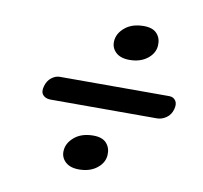

<svg xmlns="http://www.w3.org/2000/svg" viewBox="-66 -682 719 679"><g transform="rotate(10 294.0 -342.5)"><path d="M367.9 -485.2Q335.5 -485.2 318.5 -501.4Q301.5 -517.6 303.1 -541.2Q304.7 -569.2 330.3 -590.6Q355.9 -612 397.9 -612Q430.4 -612 445.4 -595Q460.4 -578 458.8 -552.8Q457.2 -524.8 432 -505Q406.7 -485.2 367.9 -485.2ZM86.5 -341Q92 -361 106.2 -372.2Q120.5 -383.5 136 -383.5H529Q544 -383.5 552 -372.2Q560 -361 554.5 -341Q549 -320.5 533 -309.5Q517 -298.5 500 -298.5H118Q99.5 -298.5 90 -309.5Q80.5 -320.5 86.5 -341ZM259.4 -72.7Q227 -72.7 210 -88.9Q193 -105.1 194.6 -128.7Q196.2 -156.7 221.8 -178.1Q247.4 -199.5 289.4 -199.5Q321.9 -199.5 336.9 -182.5Q351.9 -165.5 350.3 -140.3Q348.7 -112.3 323.5 -92.5Q298.2 -72.7 259.4 -72.7Z"/></g></svg>

Font: Fraunces 9pt S100 SemiBold
Style: Italic
Weight: 600
Italic angle: -16°
Version: Version 1.000; ttfautohint (v1.8.3)